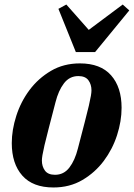

<svg xmlns="http://www.w3.org/2000/svg" viewBox="-20 -816 591 848"><path d="M223 -44Q262 -44 286.5 -76Q311 -108 324 -160Q342 -230 354 -275.5Q366 -321 372.5 -349.5Q379 -378 381.5 -393Q384 -408 384 -417Q384 -443 370.5 -461.5Q357 -480 326 -480Q287 -480 262.5 -448Q238 -416 225 -364Q207 -294 195 -248.5Q183 -203 176.5 -174.5Q170 -146 167.5 -131Q165 -116 165 -107Q165 -81 178.5 -62.5Q192 -44 223 -44ZM216 12Q125 12 78.5 -40.5Q32 -93 32 -184Q32 -242 52 -304.5Q72 -367 110.5 -418.5Q149 -470 205 -503Q261 -536 333 -536Q424 -536 470.5 -483.5Q517 -431 517 -340Q517 -281 497 -219Q477 -157 438.5 -105.5Q400 -54 344 -21Q288 12 216 12ZM238 -777 273 -796 372 -684 522 -796 551 -770 400 -586H315Z"/></svg>

Font: IBM Plex Serif
Style: Bold Italic
Weight: 700
Italic angle: -14°
Designer: Mike Abbink, Paul van der Laan, Pieter van Rosmalen
Foundry: Bold Monday
Version: Version 3.001